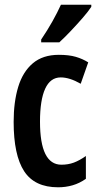

<svg xmlns="http://www.w3.org/2000/svg" viewBox="-20 -786 418 816"><path d="M227 10Q127 10 82.5 -58.5Q38 -127 38 -268Q38 -353 57.5 -417Q77 -481 119.5 -517Q162 -553 230 -553Q273 -553 302 -544.5Q331 -536 355 -521L323 -430Q276 -457 238 -457Q194 -457 172 -409Q150 -361 150 -269Q150 -86 241 -86Q270 -86 294 -95Q318 -104 345 -123V-26Q318 -7 288.5 1.5Q259 10 227 10ZM368 -757Q355 -737 331 -709.5Q307 -682 280.5 -654Q254 -626 232 -606H155V-618Q182 -658 203 -695.5Q224 -733 239 -766H368Z"/></svg>

Font: Noto Sans Gurmukhi ExtraCondensed SemiBold
Style: Regular
Weight: 600
Width: 2
Designer: Jelle Bosma - Monotype Design Team
Foundry: Monotype Imaging Inc.
Version: Version 2.004; ttfautohint (v1.8.4.7-5d5b)